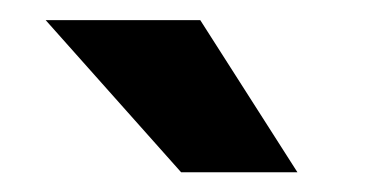

<svg xmlns="http://www.w3.org/2000/svg" viewBox="-20 -770 371 191"><path d="M275.9 -598.6H160.2L25.4 -750H179.2Z"/></svg>

Font: Roboto-o
Style: o-Bold
Weight: 700
Designer: Google
Version: Version 2.134; 2016; ttfautohint (v1.6)